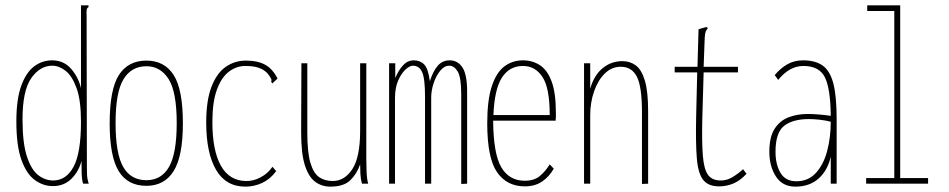

<svg xmlns="http://www.w3.org/2000/svg" viewBox="-20 -685 3540 716"><path d="M177 9Q141 9 110 -13.5Q79 -36 60 -88.5Q41 -141 41 -232Q41 -316 59.5 -366Q78 -416 108 -438Q138 -460 174 -460Q218 -460 245.5 -428Q273 -396 282 -356V-665H310V-658Q305 -656 303.5 -649.5Q302 -643 303 -626L304 -71Q304 -53 304.5 -35.5Q305 -18 311 0H290Q285 -15 284.5 -41Q284 -67 284 -85Q274 -46 246.5 -18.5Q219 9 177 9ZM178 -12Q227 -12 254.5 -63.5Q282 -115 282 -231Q282 -311 265.5 -356.5Q249 -402 224.5 -421Q200 -440 175 -440Q129 -440 96.5 -393.5Q64 -347 64 -240Q64 -151 80.5 -101Q97 -51 123 -31.5Q149 -12 178 -12Z M526 8Q456 8 422.5 -47Q389 -102 389 -225Q389 -352 423.5 -405.5Q458 -459 526 -459Q593 -459 627.5 -405.5Q662 -352 662 -225Q662 -102 627.5 -47Q593 8 526 8ZM526 -13Q582 -13 610.5 -63Q639 -113 639 -226Q639 -343 608.5 -390.5Q578 -438 526 -438Q470 -438 440.5 -389.5Q411 -341 411 -226Q411 -112 439.5 -62.5Q468 -13 526 -13Z M895 11Q822 11 785.5 -52Q749 -115 749 -228Q749 -310 768.5 -361Q788 -412 821.5 -435.5Q855 -459 897 -459Q941 -459 969 -443.5Q997 -428 1015 -392L1002 -380L996 -374L991 -380Q994 -385 991 -391.5Q988 -398 978 -411Q965 -425 945.5 -432Q926 -439 895 -439Q862 -439 834 -418Q806 -397 789 -351Q772 -305 772 -230Q772 -124 803.5 -67.5Q835 -11 897 -10Q924 -9 951.5 -23.5Q979 -38 996 -63L1010 -47Q988 -17 958 -3Q928 11 895 11Z M1212 11Q1180 11 1155.5 -7Q1131 -25 1117 -68.5Q1103 -112 1103 -191L1104 -449H1126V-191Q1126 -117 1137.5 -78Q1149 -39 1170 -24.5Q1191 -10 1221 -10Q1265 -10 1294 -54.5Q1323 -99 1323 -197V-449H1346V-92Q1346 -74 1347 -46Q1348 -18 1353 0H1330Q1325 -17 1324 -36.5Q1323 -56 1323 -72Q1311 -37 1286.5 -13Q1262 11 1212 11Z M1431 0V-449H1454V-394Q1466 -423 1483 -441.5Q1500 -460 1523 -460Q1547 -460 1562 -444.5Q1577 -429 1583 -382Q1595 -420 1612.5 -440Q1630 -460 1657 -460Q1687 -460 1704.5 -433.5Q1722 -407 1722 -344V0L1700 1V-333Q1700 -396 1687 -418Q1674 -440 1655 -440Q1637 -440 1621.5 -421Q1606 -402 1597 -374.5Q1588 -347 1588 -321V0H1565V-325Q1565 -393 1554 -416.5Q1543 -440 1520 -440Q1508 -440 1492.5 -426Q1477 -412 1465 -385Q1453 -358 1453 -320V0Z M1937 10Q1870 10 1833.5 -43Q1797 -96 1797 -225Q1797 -312 1814 -363.5Q1831 -415 1861 -437.5Q1891 -460 1930 -460Q1966 -460 1994 -441.5Q2022 -423 2037.5 -380Q2053 -337 2053 -264Q2053 -255 2053 -249Q2053 -243 2052 -235H1819Q1820 -111 1849.5 -61Q1879 -11 1937 -11Q1972 -11 1993 -28.5Q2014 -46 2030 -72L2045 -56Q2028 -26 2001.5 -8Q1975 10 1937 10ZM1820 -256H2030Q2030 -357 2003 -398Q1976 -439 1930 -439Q1880 -439 1852 -396Q1824 -353 1820 -256Z M2158 0V-449H2181V-354Q2195 -404 2227 -430.5Q2259 -457 2301 -457Q2329 -457 2350.5 -441.5Q2372 -426 2384.5 -385.5Q2397 -345 2397 -269V0L2374 1V-266Q2374 -362 2355 -399Q2336 -436 2295 -436Q2261 -436 2235.5 -411Q2210 -386 2195.5 -344.5Q2181 -303 2181 -255V0Z M2662 10Q2621 10 2602 -14.5Q2583 -39 2578.5 -95.5Q2574 -152 2576 -248L2580 -415H2496V-436H2581L2585 -576L2609 -583L2617 -584L2619 -578Q2614 -574 2611.5 -567Q2609 -560 2608 -544L2604 -436H2732V-415H2604L2599 -243Q2597 -155 2601 -105Q2605 -55 2619.5 -34Q2634 -13 2665 -12Q2690 -11 2712.5 -25Q2735 -39 2751 -54L2764 -37Q2740 -11 2714.5 -0.5Q2689 10 2662 10Z M2946 11Q2898 11 2873.5 -27Q2849 -65 2849 -119Q2849 -174 2868.5 -204.5Q2888 -235 2920.5 -247.5Q2953 -260 2993 -260Q3010 -260 3034.5 -258Q3059 -256 3078 -253Q3077 -355 3056 -397Q3035 -439 2976 -439Q2924 -439 2882 -387L2869 -405Q2891 -431 2916.5 -445.5Q2942 -460 2975 -460Q3021 -460 3048.5 -440Q3076 -420 3088 -372.5Q3100 -325 3100 -241V0H3078V-101Q3067 -50 3033 -19.5Q2999 11 2946 11ZM2872 -119Q2872 -72 2890.5 -40.5Q2909 -9 2950 -9Q2994 -9 3022.5 -40Q3051 -71 3064.5 -121.5Q3078 -172 3078 -231Q3060 -236 3037 -238.5Q3014 -241 2997 -241Q2937 -241 2904.5 -216Q2872 -191 2872 -119Z M3210 0V-21H3315V-644H3214V-665H3337V-21H3441V0Z"/></svg>

Font: Inconsolata ExtraCondensed ExtraLight
Style: Regular
Weight: 200
Width: 2
Monospace: yes
Designer: Raph Levien, Cyreal, Brenton Simpson
Foundry: Raph Levien, Cyreal, Google
Version: Version 3.001; ttfautohint (v1.8.2.53-6de2)